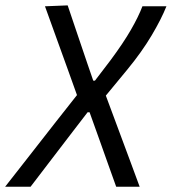

<svg xmlns="http://www.w3.org/2000/svg" viewBox="-92 -520 655 732"><path d="M-72.5 192Q-38.5 148.5 12.2 83.8Q63 19 123 -58L201.5 -157.5L166 -256.5Q144.5 -316 122.5 -376.8Q100.5 -437.5 79.5 -496L166 -499.5Q177 -467 191.2 -424.8Q205.5 -382.5 219.2 -342.2Q233 -302 242 -275L263.5 -212.5H270L329.5 -290.5Q378.5 -356.5 407.2 -406.5Q436 -456.5 451 -496H542.5Q523 -447 486 -384.8Q449 -322.5 394 -255.5L311.5 -155.5L363 -17Q389.5 54.5 406.8 100.8Q424 147 440.5 192H351Q335 148 319.5 104Q304 60 287.5 14L249.5 -92H242L185.5 -18.5Q131.5 52 92.5 103Q53.5 154 24.5 192Z"/></svg>

Font: Commissioner
Style: Italic
Weight: 400
Italic angle: -12°
Designer: Kostas Bartsokas
Foundry: Kostas Bartsokas
Version: Version 1.000; ttfautohint (v1.8.3)